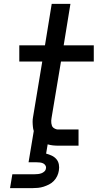

<svg xmlns="http://www.w3.org/2000/svg" viewBox="-20 -755 540 995"><path d="M32 220 44 148H159Q168 148 177 147Q186 146 194.5 143Q203 140 210 133.5Q217 127 218 118Q220 110 215.5 102.5Q211 95 203.5 91.5Q196 88 187 87Q178 86 169 86H128L155 -76Q153 -82 152 -87.5Q151 -93 150.5 -98.5Q150 -104 149.5 -110.5Q149 -117 149 -124Q149 -131 149.5 -136.5Q150 -142 151 -147L199 -436H80V-520H213L248 -735H345L310 -520H466V-436H296L247 -143Q246 -137 245.5 -130Q245 -123 246 -116.5Q247 -110 249 -104Q251 -98 255.5 -94Q260 -90 267 -87Q274 -84 279 -84H387V0H284Q269 0 254.5 -1.5Q240 -3 227 -7L219 41Q234 45 248 51.5Q262 58 272 69.5Q282 81 285 97Q288 113 285 129Q283 143 276.5 157Q270 171 259 182.5Q248 194 234 201Q220 208 206 212.5Q192 217 177 218.5Q162 220 147 220Z"/></svg>

Font: Iosevka Aile Medium
Style: Italic
Weight: 500
Italic angle: -9°
Designer: Belleve Invis
Foundry: Belleve Invis
Version: Version 31.1.0; ttfautohint (v1.8.4)